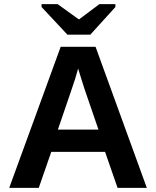

<svg xmlns="http://www.w3.org/2000/svg" viewBox="-20 -916 762 936"><path d="M553.2 0 492.2 -175.8H230L168.9 0H24.9L275.9 -688H445.8L695.8 0ZM360.8 -582 357.9 -571.3Q353 -553.7 346.2 -531.2Q339.4 -508.8 262.2 -284.2H460L392.1 -481.9L371.1 -548.3ZM420.4 -747.1H308.6L182.6 -881.8V-896H260.7L363.8 -821.8H365.7L464.8 -896H542.5V-881.8Z"/></svg>

Font: Arial
Style: Bold
Weight: 700
Designer: Steve Matteson
Foundry: Ascender Corporation
Version: Version 2.00.3